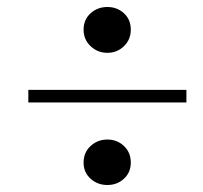

<svg xmlns="http://www.w3.org/2000/svg" viewBox="-20 -600 580 549"><path d="M287 -449Q259 -449 239 -468Q219 -487 219 -515Q219 -544 239 -562Q259 -580 287 -580Q315 -580 334.5 -562Q354 -544 354 -515Q354 -487 334.5 -468Q315 -449 287 -449ZM61 -307V-343H513V-307ZM287 -71Q259 -71 239 -89Q219 -107 219 -135Q219 -164 239 -182.5Q259 -201 287 -201Q315 -201 334.5 -182.5Q354 -164 354 -135Q354 -107 334.5 -89Q315 -71 287 -71Z"/></svg>

Font: DeepMind Serif Text
Style: Italic
Weight: 400
Italic angle: -12°
Designer: Frank Grießhammer / Modifications: Colophon Foundry
Foundry: Colophon Foundry
Version: Version 5.003; ttfautohint (v1.8.2)